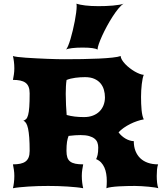

<svg xmlns="http://www.w3.org/2000/svg" viewBox="-20 -1001 872 1021"><path d="M48.8 0Q51.8 -12.2 54 -29.5Q56.2 -46.9 56.2 -65.4Q56.2 -82.5 53.7 -98.9Q51.3 -115.2 48.8 -127Q70.8 -127 87.4 -130.4Q104 -133.8 115.2 -141.8Q126.5 -149.9 132.1 -163.8Q137.7 -177.7 137.7 -198.7Q137.7 -239.7 135.5 -269Q133.3 -298.3 129.2 -317.4Q125 -336.4 118.7 -346.4Q112.3 -356.4 104 -358.9Q112.8 -361.8 119.1 -368.2Q125.5 -374.5 129.6 -389.9Q133.8 -405.3 135.7 -432.4Q137.7 -459.5 137.7 -504.4Q137.7 -525.4 132.1 -539.3Q126.5 -553.2 115.2 -561.3Q104 -569.3 87.4 -572.8Q70.8 -576.2 48.8 -576.2Q51.3 -587.9 53.7 -604.2Q56.2 -620.6 56.2 -637.7Q56.2 -656.2 54 -673.6Q51.8 -690.9 48.8 -703.1Q55.2 -700.7 73.7 -698.2Q92.3 -695.8 117.4 -694.1Q142.6 -692.4 171.9 -690.9Q201.2 -689.5 229.5 -688.2Q257.8 -687 282.5 -686.5Q307.1 -686 323.2 -686Q369.6 -686 417.2 -686.8Q464.8 -687.5 506.1 -689.5Q547.4 -691.4 578.1 -694.8Q608.9 -698.2 621.6 -703.1Q622.1 -693.4 628.7 -682.4Q635.3 -671.4 645.8 -660.4Q656.2 -649.4 669.4 -639.2Q682.6 -628.9 696 -621.1Q709.5 -613.3 722.2 -608.4Q734.9 -603.5 744.6 -603Q741.2 -596.2 738.5 -583Q735.8 -569.8 733.9 -553.7Q731.9 -537.6 731 -519.8Q730 -502 730 -485.8Q730 -467.3 730.7 -449.5Q731.4 -431.6 732.9 -416Q734.4 -400.4 737.3 -387.5Q740.2 -374.5 744.6 -366.2Q727.5 -363.3 709 -356.9Q690.4 -350.6 672.4 -341.6Q654.3 -332.5 638.2 -321.3Q622.1 -310.1 610.4 -297.4Q617.7 -287.1 627.7 -278.3Q637.7 -269.5 648.4 -263.4Q659.2 -257.3 670.4 -253.9Q681.6 -250.5 691.4 -250.5Q691.4 -221.2 700.4 -198.2Q709.5 -175.3 726.1 -159.4Q742.7 -143.6 766.6 -135.3Q790.5 -127 820.8 -127Q816.4 -115.2 814.9 -98.9Q813.5 -82.5 813.5 -65.4Q813.5 -46.9 815.4 -29.5Q817.4 -12.2 821.8 0Q816.9 -2 802.7 -4.2Q788.6 -6.3 770.3 -8.1Q752 -9.8 732.4 -11Q712.9 -12.2 697.3 -12.2Q678.7 -12.2 656.2 -11.7Q633.8 -11.2 612.3 -10Q590.8 -8.8 573 -6.3Q555.2 -3.9 545.9 0Q546.9 -9.8 547.4 -19.3Q547.9 -28.8 547.9 -38.1Q547.9 -58.1 544.9 -76.4Q542 -94.7 535.2 -110.1Q528.3 -125.5 517.6 -137Q506.8 -148.4 491.2 -154.8Q495.6 -163.1 499 -177.2Q502.4 -191.4 502.4 -216.8Q502.4 -230.5 498 -242.7Q493.7 -254.9 482.7 -263.7Q471.7 -272.5 453.6 -277.6Q435.5 -282.7 408.2 -282.7Q396.5 -282.7 379.9 -281.7Q363.3 -280.8 344.7 -278.3Q339.4 -265.1 336.4 -246.8Q333.5 -228.5 333.5 -198.7Q333.5 -177.7 338.1 -163.8Q342.8 -149.9 353.5 -141.8Q364.3 -133.8 381.1 -130.4Q397.9 -127 422.4 -127Q419.9 -115.2 417.5 -98.9Q415 -82.5 415 -65.4Q415 -46.9 417.2 -29.5Q419.4 -12.2 422.4 0Q408.2 -2.9 386.7 -5.1Q365.2 -7.3 339.8 -9Q314.5 -10.7 287.6 -11.5Q260.7 -12.2 235.8 -12.2Q210.9 -12.2 183.8 -11.5Q156.7 -10.7 131.3 -9Q106 -7.3 84.2 -5.1Q62.5 -2.9 48.8 0ZM334.5 -389.6Q355 -383.8 377.7 -381.1Q400.4 -378.4 427.2 -378.4Q453.6 -378.4 474.4 -386.5Q495.1 -394.5 509.3 -408.7Q523.4 -422.9 530.8 -442.1Q538.1 -461.4 538.1 -483.4Q538.1 -503.9 532.5 -523.4Q526.9 -543 514.4 -557.9Q502 -572.8 481.7 -581.8Q461.4 -590.8 432.1 -590.8Q406.7 -590.8 380.6 -587.4Q354.5 -584 334 -575.7Q331.5 -560.1 330.6 -541.3Q329.6 -522.5 329.6 -502Q329.6 -471.7 331.1 -442.1Q332.5 -412.6 334.5 -389.6ZM331.1 -737.3Q335.9 -742.2 342.3 -757.3Q348.6 -772.5 355 -793.7Q361.3 -814.9 367.2 -839.8Q373 -864.7 377.7 -888.7Q382.3 -912.6 385 -933.6Q387.7 -954.6 387.7 -967.8Q387.7 -977.1 386.2 -981.4Q403.8 -975.6 433.8 -971.9Q463.9 -968.3 503.4 -968.3Q521.5 -968.3 541.7 -969Q562 -969.7 580.6 -971.4Q599.1 -973.1 614 -975.6Q628.9 -978 637.2 -981.4Q624 -973.1 608.9 -954.6Q593.8 -936 578.4 -912.1Q563 -888.2 548.6 -861.6Q534.2 -835 523.2 -810.8Q512.2 -786.6 505.6 -767.6Q499 -748.5 499 -740.2Q499 -739.3 499.3 -738.8Q499.5 -738.3 499.5 -737.3Q491.2 -742.2 471.4 -745.1Q451.7 -748 419.4 -748Q403.8 -748 389.4 -747.3Q375 -746.6 363.3 -745.1Q351.6 -743.7 343 -741.7Q334.5 -739.7 331.1 -737.3Z"/></svg>

Font: Arbutus
Style: Regular
Weight: 400
Designer: Karolina Lach
Foundry: Sorkin Type Co.
Version: Version 1.003